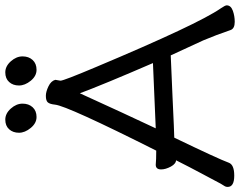

<svg xmlns="http://www.w3.org/2000/svg" viewBox="-120 -802 929 744"><g transform="rotate(-90 345.0 -429.5)"><path d="M220.2 -291 473.1 -301.8Q391.1 -491.2 356 -585Q277.8 -413.1 220.2 -291ZM632.8 15.1Q606.9 15.1 601.1 -1Q582 -57.1 561 -106.9L502.9 -232.9L345.2 -226.1Q199.2 -219.2 184.1 -219.2Q101.1 -46.9 86.9 -7.8Q79.1 13.2 37.1 13.2Q-6.8 13.2 -6.8 -12.2Q-6.8 -20 -2.4 -26.1Q2 -32.2 5.9 -39.6Q9.8 -46.9 19.3 -64.9Q28.8 -83 48.3 -119.4Q67.9 -155.8 96.2 -211.9H99.1Q83 -211.9 72 -232.4Q61 -252.9 61 -270Q61 -291 79.1 -291Q98.1 -289.1 133.8 -289.1Q307.1 -633.8 312 -681.2Q314 -701.2 320.6 -709Q327.1 -716.8 346.2 -716.8Q361.8 -716.8 382.8 -706.8Q403.8 -696.8 408.2 -680.2L404.8 -660.2Q404.8 -647.9 458 -522Q624 -127 685.1 -39.1Q696.8 -22 696.8 -16.1Q696.8 0 676.3 7.6Q655.8 15.1 632.8 15.1ZM302 -768.1Q288.1 -752.9 264.2 -752.9Q240.2 -752.9 221.7 -775.4Q203.1 -797.9 203.1 -821Q203.1 -844.2 216.6 -859.1Q230 -874 253.9 -874Q277.8 -874 296.9 -852.5Q315.9 -831.1 315.9 -807.1Q315.9 -783.2 302 -768.1ZM485.1 -768.1Q471.2 -752.9 447 -752.9Q422.9 -752.9 404.5 -775.4Q386.2 -797.9 386.2 -821Q386.2 -844.2 399.7 -859.1Q413.1 -874 437 -874Q460.9 -874 480 -852.5Q499 -831.1 499 -807.1Q499 -783.2 485.1 -768.1Z"/></g></svg>

Font: LXGW WenKai Screen
Style: Regular
Weight: 400
Designer: LXGW / Fontworks Inc.
Foundry: LXGW / Fontworks Inc.
Version: Version 1.510;January 18,2025